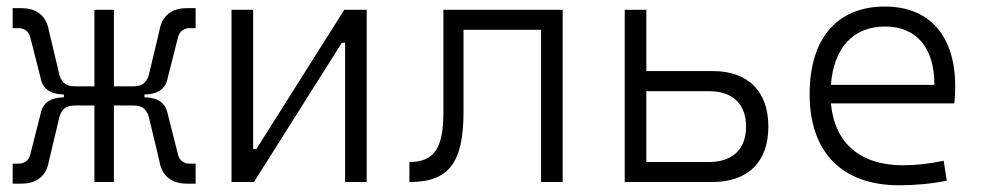

<svg xmlns="http://www.w3.org/2000/svg" viewBox="-20 -547 2970 577"><path d="M18.1 4.9H43.9C89.8 4.9 119.6 -17.6 127 -63L156.2 -185.5C162.1 -216.3 175.3 -230 205.6 -230H263.7V0H322.3V-230H380.4C410.6 -230 423.8 -216.3 429.7 -185.5L459 -63C466.3 -17.6 496.1 4.9 542 4.9H567.9V-55.2H550.3C532.7 -55.2 518.6 -64.9 514.6 -84L483.9 -205.1C478 -237.3 455.1 -252.9 418 -254.4H414.1V-263.2H418C455.1 -264.6 478 -280.3 483.9 -312.5L514.6 -433.6C518.6 -452.6 532.7 -462.4 550.3 -462.4H567.9V-522.5H542C496.1 -522.5 466.3 -500 459 -454.6L429.7 -332C423.8 -301.3 410.6 -287.6 380.4 -287.6H322.3V-517.6H263.7V-287.6H205.6C175.3 -287.6 162.1 -301.3 156.2 -332L127 -454.6C119.6 -500 89.8 -522.5 43.9 -522.5H18.1V-462.4H35.6C53.2 -462.4 67.4 -452.6 71.3 -433.6L102.1 -312.5C107.9 -280.3 130.9 -264.6 168 -263.2H171.9V-254.4H168C130.9 -252.9 107.9 -237.3 102.1 -205.1L71.3 -84C67.4 -64.9 53.2 -55.2 35.6 -55.2H18.1Z M675.8 0H743.2L1007.3 -418.5H1017.1V0H1082V-517.6H1014.6L750.5 -99.1H740.7V-517.6H675.8Z M1210.4 0C1329.1 0 1373 -57.6 1373 -211.9V-457.5H1606V0H1670.9V-517.6H1312.5V-208.5C1312.5 -101.1 1284.2 -60.1 1210.4 -60.1Z M1857.4 0H2121.1C2228 0 2289.1 -60.5 2289.1 -166.5C2289.1 -272.9 2228 -333.5 2121.1 -333.5H1922.4V-517.6H1857.4ZM1922.4 -60.1V-272.9H2110.8C2181.6 -272.9 2222.2 -234.4 2222.2 -166.5C2222.2 -99.1 2181.6 -60.1 2110.8 -60.1Z M2682.1 9.8C2728.5 9.8 2779.8 5.4 2825.2 -3.9L2815.9 -64C2776.4 -55.2 2732.4 -50.3 2693.8 -50.3C2564.9 -50.3 2487.8 -117.2 2477.1 -236.3H2847.7C2849.6 -250 2850.6 -268.1 2850.6 -287.1C2850.6 -440.4 2772.9 -527.3 2639.2 -527.3C2495.6 -527.3 2413.1 -431.2 2413.1 -263.7C2413.1 -89.4 2510.7 9.8 2682.1 9.8ZM2477.1 -292C2485.4 -403.3 2543.9 -467.3 2640.1 -467.3C2733.9 -467.3 2788.1 -403.8 2788.1 -292Z"/></svg>

Font: Cascadia Mono Light
Style: Regular
Weight: 300
Monospace: yes
Designer: Aaron Bell
Foundry: Saja Typeworks
Version: Version 2404.023